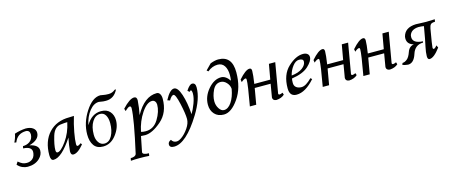

<svg xmlns="http://www.w3.org/2000/svg" viewBox="-53 -1461 5925 2505"><g transform="rotate(-15 2910.0 -208.5)"><path d="M159.7 10.3Q126 10.3 89.8 -4.9Q53.7 -20 24.4 -53.7L47.9 -90.3Q82.5 -61.5 106.9 -51.3Q128.9 -41.5 161.6 -41.5Q206.1 -41.5 239.3 -68.8Q259.3 -85 268.1 -111.8Q276.9 -138.7 276.9 -159.7Q276.9 -231.4 162.6 -236.8L168 -266.1Q221.2 -266.1 259.8 -293Q304.2 -323.7 307.6 -385.3Q307.6 -444.3 253.9 -445.8Q138.2 -443.8 96.7 -335L71.3 -339.8Q99.6 -395.5 108.9 -450.2Q185.1 -475.1 259.8 -479.5Q320.3 -479.5 356.4 -453.9Q392.6 -428.2 392.6 -387.2Q392.6 -293.9 252.9 -254.4Q371.1 -229 371.1 -153.8Q371.1 -94.7 322.3 -48.3Q260.7 10.3 159.7 10.3Z M583 -70.3Q628.4 -70.3 703.6 -175.3Q778.8 -280.3 807.6 -418.9Q763.7 -418 728.5 -413.1Q632.3 -408.2 597.4 -291Q562.5 -173.8 562.5 -106.4Q562.5 -70.3 583 -70.3ZM776.4 9.8Q742.7 9.8 742.7 -41Q749.5 -122.1 770 -220.7Q618.7 9.8 508.8 9.8Q469.2 9.8 469.2 -63Q469.2 -251.5 571.8 -362.1Q674.3 -472.7 848.6 -472.7Q896 -472.7 912.1 -475.1Q880.4 -371.6 861.8 -269.8Q843.3 -168 843.3 -113.8Q843.3 -84.5 857.4 -84.5Q874 -84.5 905.3 -107.9L918 -88.9Q836.9 9.8 776.4 9.8Z M1178.2 9.8Q1095.7 9.8 1056.2 -45.9Q1016.6 -101.6 1016.6 -194.3Q1016.6 -352.1 1111.6 -499Q1206.5 -646 1314.5 -646Q1325.7 -646 1353 -639.6Q1380.4 -633.3 1424.8 -633.3Q1474.6 -633.3 1514.2 -667H1532.2Q1478.5 -557.1 1368.2 -557.1Q1328.1 -557.1 1306.2 -562.3Q1284.2 -567.4 1272.9 -567.4Q1204.1 -567.4 1145.3 -494.4Q1086.4 -421.4 1063.5 -308.6Q1141.1 -443.4 1268.6 -443.4Q1346.7 -443.4 1387.5 -396.2Q1428.2 -349.1 1428.2 -278.3Q1428.2 -178.7 1355.7 -84.5Q1283.2 9.8 1178.2 9.8ZM1205.1 -22.9Q1269.5 -22.9 1307.4 -92Q1345.2 -161.1 1345.2 -261.7Q1345.2 -328.6 1320.3 -370.1Q1295.4 -411.6 1246.6 -411.6Q1183.1 -411.6 1140.9 -344.5Q1098.6 -277.3 1098.6 -170.4Q1098.6 -106.4 1128.2 -64.7Q1157.7 -22.9 1205.1 -22.9Z M1767.1 -39.1Q1875.5 -39.1 1937.7 -141.6Q2000 -244.1 2000 -335.9Q2000 -361.8 1985.6 -380.9Q1971.2 -399.9 1945.8 -399.9Q1876 -399.9 1803.5 -292.2Q1731 -184.6 1703.6 -47.4Q1726.6 -39.1 1767.1 -39.1ZM1726.1 283.2Q1675.8 278.8 1598.1 278.8Q1531.2 278.8 1479 283.2L1485.4 249Q1546.9 249 1561.5 216.3Q1663.1 -235.8 1665.5 -377.4Q1665.5 -405.3 1646 -405.3Q1625.5 -405.3 1581.1 -360.8L1570.3 -395Q1671.4 -504.4 1732.4 -504.4Q1769 -504.4 1769 -456.5Q1761.7 -353.5 1742.7 -262.7Q1864.3 -482.4 2031.2 -482.4Q2058.1 -482.4 2073.7 -457.5Q2089.4 -432.6 2089.4 -392.6Q2089.4 -206.1 1966.8 -99.6Q1844.2 6.8 1746.6 8.3Q1720.2 8.3 1689.5 5.4Q1648.4 206.1 1647.9 213.4Q1647.9 249 1731.9 249Z M2073.2 251Q2012.2 251 2012.2 206.5Q2012.2 170.4 2054.2 154.3Q2075.7 194.3 2121.6 194.3Q2150.4 194.3 2187.5 168.5Q2238.3 133.3 2283 68.6Q2327.6 3.9 2327.6 -54.7Q2327.6 -125.5 2296.4 -264.6Q2265.1 -403.8 2237.3 -403.8Q2209.5 -403.8 2175.8 -344.7L2141.6 -356.4Q2207.5 -482.4 2265.1 -482.4Q2316.4 -482.4 2353.3 -369.6Q2390.1 -256.8 2400.4 -99.1Q2432.6 -151.9 2460 -225.6Q2487.3 -299.3 2487.3 -354.5Q2487.3 -378.9 2481.7 -391.4Q2476.1 -403.8 2474.1 -403.8Q2469.7 -403.8 2451.2 -387.2L2427.2 -408.2Q2474.6 -482.4 2509.3 -482.4Q2555.2 -482.4 2555.2 -419.9Q2555.2 -267.6 2435.5 -72.8Q2236.3 251 2073.2 251Z M2825.2 -41.5Q2881.3 -41.5 2926.8 -107.9Q2972.2 -174.3 2991.7 -283.2Q2988.3 -332 2952.9 -369.9Q2917.5 -407.7 2873.5 -407.7Q2802.7 -407.7 2766.6 -331.3Q2730.5 -254.9 2730.5 -184.6Q2730.5 -130.4 2759 -85.9Q2787.6 -41.5 2825.2 -41.5ZM2808.6 14.6Q2729.5 14.6 2683.8 -35.2Q2638.2 -85 2638.2 -162.6Q2638.2 -274.9 2719.5 -369.9Q2800.8 -464.8 2896 -464.8Q2958 -464.8 3010.3 -388.7Q3016.1 -428.2 3016.1 -462.4Q3016.1 -540.5 2985.4 -587.9Q2954.6 -635.3 2895 -635.3Q2821.3 -635.3 2757.8 -582L2737.8 -599.1L2813 -675.8Q2875.5 -699.7 2919.9 -699.7Q3106.4 -699.7 3106.4 -477.1Q3106.4 -268.6 3008.5 -127Q2910.6 14.6 2808.6 14.6Z M3518.1 8.3Q3469.7 3.9 3469.7 -37.6Q3469.7 -44.4 3500 -216.3H3285.2Q3259.3 -58.1 3247.6 0H3161.6Q3212.4 -280.3 3212.4 -349.1Q3212.4 -367.2 3200.7 -367.2Q3179.2 -367.2 3141.6 -334L3135.7 -369.6Q3230 -477.5 3283.7 -477.5Q3311.5 -477.5 3311.5 -441.4Q3311.5 -387.7 3293.5 -269H3509.3L3545.4 -472.7H3630.9Q3562 -76.2 3561 -67.4Q3561 -50.3 3578.1 -50.3Q3592.8 -50.3 3619.6 -63L3628.9 -34.2Q3588.9 3.9 3518.1 8.3Z M3792 9.8Q3698.2 9.8 3698.2 -100.1Q3698.2 -285.2 3803.7 -383.8Q3909.2 -482.4 4007.3 -482.4Q4042 -482.4 4064 -466.3Q4085.9 -450.2 4085.9 -419.9Q4085.9 -368.2 4012.9 -300.3Q3939.9 -232.4 3787.1 -210Q3781.7 -194.3 3781.7 -150.9Q3781.7 -110.8 3808.8 -89.8Q3835.9 -68.8 3879.9 -68.8Q3938.5 -68.8 4019.5 -151.9L4039.1 -134.8Q3912.1 9.8 3792 9.8ZM3793 -248.5Q3888.2 -258.3 3941.2 -298.3Q3994.1 -338.4 3994.1 -384.8Q3994.1 -422.4 3938 -422.4Q3891.1 -422.4 3850.1 -368.9Q3809.1 -315.4 3793 -248.5Z M4502.4 8.3Q4454.1 3.9 4454.1 -37.6Q4454.1 -44.4 4484.4 -216.3H4269.5Q4243.7 -58.1 4231.9 0H4146Q4196.8 -280.3 4196.8 -349.1Q4196.8 -367.2 4185.1 -367.2Q4163.6 -367.2 4126 -334L4120.1 -369.6Q4214.4 -477.5 4268.1 -477.5Q4295.9 -477.5 4295.9 -441.4Q4295.9 -387.7 4277.8 -269H4493.7L4529.8 -472.7H4615.2Q4546.4 -76.2 4545.4 -67.4Q4545.4 -50.3 4562.5 -50.3Q4577.1 -50.3 4604 -63L4613.3 -34.2Q4573.2 3.9 4502.4 8.3Z M5051.3 8.3Q5002.9 3.9 5002.9 -37.6Q5002.9 -44.4 5033.2 -216.3H4818.4Q4792.5 -58.1 4780.8 0H4694.8Q4745.6 -280.3 4745.6 -349.1Q4745.6 -367.2 4733.9 -367.2Q4712.4 -367.2 4674.8 -334L4668.9 -369.6Q4763.2 -477.5 4816.9 -477.5Q4844.7 -477.5 4844.7 -441.4Q4844.7 -387.7 4826.7 -269H5042.5L5078.6 -472.7H5164.1Q5095.2 -76.2 5094.2 -67.4Q5094.2 -50.3 5111.3 -50.3Q5126 -50.3 5152.8 -63L5162.1 -34.2Q5122.1 3.9 5051.3 8.3Z M5587.9 9.8Q5560.5 9.8 5560.5 -34.7Q5560.5 -85.4 5576.7 -160.4Q5592.8 -235.4 5598.1 -264.6L5626.5 -424.8Q5590.3 -431.2 5552.7 -431.2Q5454.6 -425.8 5430.7 -353.5Q5428.2 -339.8 5428.2 -327.6Q5428.2 -244.1 5563 -236.3L5559.6 -219.7Q5448.7 -219.7 5412.6 -106Q5376.5 7.8 5297.9 7.8Q5251.5 3.9 5222.7 -10.3L5232.9 -32.7Q5261.2 -32.7 5293.7 -57.6Q5326.2 -82.5 5349.4 -150.6Q5372.6 -218.8 5438 -229Q5350.1 -252 5350.1 -331.1Q5350.1 -341.8 5351.6 -353.5Q5379.4 -470.7 5531.2 -475.6Q5546.4 -475.6 5592.3 -473.1Q5638.2 -470.7 5669.4 -470.7Q5707 -470.7 5786.1 -474.6L5780.3 -441.9Q5738.3 -441.9 5722.7 -426.5Q5707 -411.1 5700.2 -371.1Q5661.6 -149.9 5661.6 -124.5Q5661.6 -104.5 5674.8 -104.5Q5691.4 -104.5 5717.8 -139.6L5733.9 -106.9Q5647.5 9.8 5587.9 9.8Z"/></g></svg>

Font: Kelvinch
Style: Italic
Weight: 400
Italic angle: -10°
Designer: Paul James Miller
Foundry: High-Logic / Made with FontCreator
Version: Version 3.40;July 22, 2017;FontCreator 11.0.0.2388 64-bit